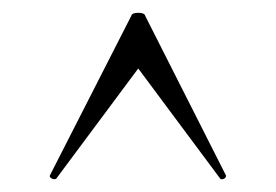

<svg xmlns="http://www.w3.org/2000/svg" viewBox="-20 -493 432 300"><path d="M333 -218Q333 -215 329.5 -213.5Q326 -212 324 -214L196 -386L68 -214Q67 -213 65 -213Q62 -213 59.5 -215Q57 -217 58 -219L185 -468Q186 -473 196 -473Q206 -473 207 -468L333 -219Z"/></svg>

Font: Cormorant Unicase
Style: Regular
Weight: 400
Designer: Christian Thalmann (Catharsis Fonts)
Foundry: Catharsis Fonts
Version: Version 4.000